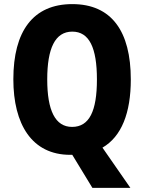

<svg xmlns="http://www.w3.org/2000/svg" viewBox="-20 -745 702 935"><path d="M617 -358C617 -593 523 -725 332 -725C141 -725 45 -593 45 -359C45 -140 135 9 322 9C325 9 329 9 332 9L430 170H615L479 -26C572 -80 617 -195 617 -358ZM210 -358C210 -509 248 -591 332 -591C415 -591 452 -512 452 -358C452 -204 415 -127 331 -127C249 -127 210 -207 210 -358Z"/></svg>

Font: Noto Sans Georgian Condensed ExtraBold
Style: Regular
Weight: 800
Width: 3
Designer: Monotype Design Team, Akaki Razmadze
Foundry: Google LLC
Version: Version 2.005